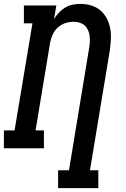

<svg xmlns="http://www.w3.org/2000/svg" viewBox="-27 -763 647 988"><path d="M272 205V113H328L432 -518Q435 -534 435.5 -549.5Q436 -565 434 -580Q432 -595 425.5 -609Q419 -623 408 -632.5Q397 -642 382.5 -646.5Q368 -651 352 -651Q330 -651 309 -644Q288 -637 271 -622Q254 -607 244.5 -586Q235 -565 231 -544L156 -92H199V0H-7V-92H48L140 -643H96V-735H263L251 -665Q262 -683 276.5 -698.5Q291 -714 309 -724.5Q327 -735 347 -739Q367 -743 386 -743Q415 -743 442 -735Q469 -727 489.5 -709.5Q510 -692 522.5 -668Q535 -644 540 -617Q545 -590 543.5 -561Q542 -532 538 -503L436 113H479V205Z"/></svg>

Font: Iosevka Slab SmBdExObl
Style: Regular
Weight: 600
Width: 7
Italic angle: -9°
Monospace: yes
Designer: Belleve Invis
Foundry: Belleve Invis
Version: Version 11.1.0; ttfautohint (v1.8.3)